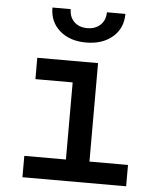

<svg xmlns="http://www.w3.org/2000/svg" viewBox="-55 -831 709 878"><g transform="rotate(5 300.0 -392.5)"><path d="M81 0V-98H272V-452H101V-550H380V-98H557V0ZM317 -639Q242 -639 196 -679Q150 -719 150 -785H234Q234 -749 256.5 -727Q279 -705 316 -705Q354 -705 377 -727Q400 -749 400 -785H485Q485 -719 438.5 -679Q392 -639 317 -639Z"/></g></svg>

Font: JetBrains Mono SemiBold
Style: Regular
Weight: 472
Monospace: yes
Designer: Philipp Nurullin, Konstantin Bulenkov
Foundry: JetBrains
Version: Version 2.305; ttfautohint (v1.8.4.7-5d5b)